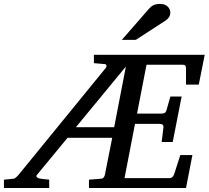

<svg xmlns="http://www.w3.org/2000/svg" viewBox="-73 -947 1051 967"><path d="M309.1 -306.2H502L561 -611.8ZM928.2 -521H863.8V-602.1Q863.8 -612.8 860.1 -616.9Q856.4 -621.1 845.2 -621.1H665L617.2 -375H742.2Q752.4 -375 757.8 -379.2Q763.2 -383.3 766.1 -394L785.2 -460.9H841.8L796.9 -231.9H741.2L750 -303.2Q752.9 -323.2 731 -323.2H606.9L554.2 -49.8H779.8Q789.6 -49.8 795.2 -55.4Q800.8 -61 804.2 -69.8L835 -166H896L863.8 0H375V-42L436 -46.9Q445.3 -47.9 449.7 -54.2Q454.1 -60.5 455.1 -65.9L492.2 -252.9H267.1L112.8 -65.9Q107.4 -60.1 113.3 -54.2Q119.1 -48.3 131.8 -46.9L174.8 -42V0H-53.2V-42L-4.9 -46.9Q2 -47.9 7.6 -53.2Q13.2 -58.6 20 -65.9L459 -604Q464.4 -609.9 463.1 -616.5Q461.9 -623 456.1 -624L399.9 -628.9V-670.9H958ZM784.7 -884.3Q784.7 -870.1 778.3 -860.6Q772 -851.1 760.7 -843.3L610.8 -746.1H540.5L676.8 -902.3Q681.6 -908.2 687 -912.6Q692.4 -917 699 -920.4Q705.6 -923.8 714.1 -925.5Q722.7 -927.2 733.9 -927.2Q747.1 -927.2 756.6 -923.3Q766.1 -919.4 772.2 -913.3Q778.3 -907.2 781.5 -899.4Q784.7 -891.6 784.7 -884.3Z"/></svg>

Font: Charis SIL APac
Style: Italic
Weight: 400
Italic angle: -11°
Foundry: SIL International
Version: Version 5.000